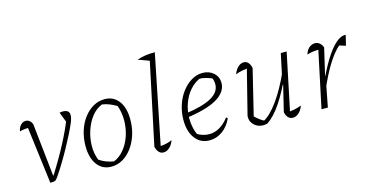

<svg xmlns="http://www.w3.org/2000/svg" viewBox="-76 -1075 2722 1427"><g transform="rotate(-15 1285.0 -361.0)"><path d="M202 -40Q273 -153 323.5 -249.5Q374 -346 405 -426L403 -384L366 -479Q376 -482 392 -482Q416 -482 428.5 -472Q441 -462 441 -442Q441 -419 428 -387Q413 -351 389.5 -304.5Q366 -258 338.5 -208Q311 -158 282 -110.5Q253 -63 227 -25Q219 -14 214 -8Q209 -2 203 1Q197 4 188 5Q179 6 165 6L106 -461L130 -431Q105 -431 83 -428.5Q61 -426 46 -421Q48 -440 57 -454.5Q66 -469 78.5 -477.5Q91 -486 106 -486Q122 -486 134.5 -476.5Q147 -467 155 -449L199 -40Z M636 8Q567 8 527.5 -45Q488 -98 488 -188Q488 -250 505 -304.5Q522 -359 553.5 -401Q585 -443 626 -466.5Q667 -490 714 -490Q782 -490 821.5 -438Q861 -386 861 -294Q861 -232 843.5 -177.5Q826 -123 795 -81Q764 -39 723.5 -15.5Q683 8 636 8ZM663 -25Q707 -42 741.5 -83.5Q776 -125 795 -180.5Q814 -236 815 -297.5Q816 -359 796 -415Q770 -431 742.5 -442Q715 -453 686 -457Q640 -439 606.5 -396.5Q573 -354 554 -298Q535 -242 533.5 -182Q532 -122 553 -68Q576 -52 604 -41Q632 -30 663 -25Z M1121 -676 1028 -710Q1058 -720 1093 -725.5Q1128 -731 1166 -730ZM1023 -21 1012 -45Q1041 -45 1067 -50.5Q1093 -56 1117 -67Q1110 -45 1097.5 -28.5Q1085 -12 1069.5 -3Q1054 6 1037 6Q1016 6 1001.5 -9.5Q987 -25 981 -52L1122 -718L1166 -730Z M1391 8Q1323 8 1282 -45Q1241 -98 1241 -187Q1241 -247 1259 -302Q1277 -357 1309 -399Q1341 -441 1381.5 -465.5Q1422 -490 1468 -490Q1518 -490 1552 -459.5Q1586 -429 1586 -383Q1586 -347 1565 -317Q1544 -287 1504 -264Q1464 -241 1405 -224.5Q1346 -208 1270 -198V-230Q1409 -250 1474 -287.5Q1539 -325 1539 -385Q1539 -413 1526 -441L1544 -424Q1517 -438 1488 -446Q1459 -454 1427 -455L1448 -459Q1398 -440 1361.5 -398.5Q1325 -357 1305.5 -302Q1286 -247 1286 -186Q1286 -150 1294 -114.5Q1302 -79 1319 -47L1305 -66Q1329 -51 1353 -44Q1377 -37 1401 -37Q1442 -37 1480.5 -59Q1519 -81 1552 -125L1563 -116Q1537 -58 1491.5 -25Q1446 8 1391 8Z M1838 -429 1749 -64 1746 -86Q1766 -65 1788.5 -48.5Q1811 -32 1830 -24L1812 -25Q1868 -53 1929 -138Q1990 -223 2046 -348L2058 -326Q2030 -264 2002.5 -212.5Q1975 -161 1948 -120.5Q1921 -80 1893.5 -50.5Q1866 -21 1838 -2Q1820 3 1805 3Q1765 3 1737 -22.5Q1709 -48 1709 -85Q1709 -98 1713 -109L1801 -458L1819 -437Q1789 -436 1760 -430.5Q1731 -425 1707 -415Q1715 -437 1727 -453.5Q1739 -470 1754 -478.5Q1769 -487 1785 -487Q1804 -487 1818 -472Q1832 -457 1838 -429ZM1977 -52 2025 -250 2020 -252 2069 -482H2114L2018 -22L2007 -45Q2035 -45 2061 -51Q2087 -57 2112 -67Q2105 -45 2092.5 -28.5Q2080 -12 2064.5 -3Q2049 6 2033 6Q2011 6 1996.5 -9.5Q1982 -25 1977 -52Z M2253 0 2350 -458 2359 -433Q2330 -434 2305.5 -431Q2281 -428 2257 -420Q2263 -441 2274 -456Q2285 -471 2300.5 -479Q2316 -487 2332 -487Q2351 -487 2366.5 -475Q2382 -463 2391 -439L2343 -233L2347 -232L2302 0ZM2321 -133 2310 -156Q2359 -269 2405 -344Q2451 -419 2492.5 -455.5Q2534 -492 2570 -488L2551 -409L2502 -424Q2458 -385 2413.5 -314Q2369 -243 2321 -133Z"/></g></svg>

Font: Piazzolla Thin Thin
Style: Italic
Weight: 250
Italic angle: -11.3°
Version: Version 2.005